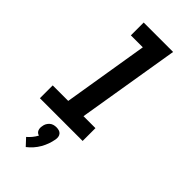

<svg xmlns="http://www.w3.org/2000/svg" viewBox="-306 -795 1112 1112"><g transform="rotate(45 250.0 -238.5)"><path d="M29 0V-105H156L242 -630H144V-735H385L281 -105H379V0ZM171 258 131 215Q145 203 157 188.5Q169 174 178 157Q170 155 164 150Q158 145 155 137.5Q152 130 151.5 122Q151 114 153 105Q154 94 159.5 83.5Q165 73 174 65Q183 57 194 54Q205 51 216 51Q227 51 237.5 54Q248 57 254.5 65Q261 73 262.5 83.5Q264 94 262 105Q258 127 250.5 148Q243 169 231.5 189Q220 209 204.5 226.5Q189 244 171 258Z"/></g></svg>

Font: Iosevka Slab Extrabold Oblique
Style: Regular
Weight: 800
Italic angle: -9°
Monospace: yes
Designer: Belleve Invis
Foundry: Belleve Invis
Version: Version 11.1.1; ttfautohint (v1.8.3)